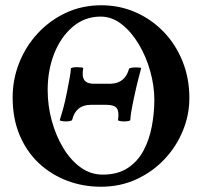

<svg xmlns="http://www.w3.org/2000/svg" viewBox="-20 -696 767 729"><path d="M363 13Q295 13 234.5 -10Q174 -33 127.5 -76.5Q81 -120 54.5 -183Q28 -246 28 -326Q28 -394 52.5 -456.5Q77 -519 122.5 -568.5Q168 -618 229.5 -647Q291 -676 365 -676Q434 -676 494.5 -649.5Q555 -623 601 -575.5Q647 -528 673 -463.5Q699 -399 699 -324Q699 -260 674.5 -200Q650 -140 605 -92Q560 -44 498.5 -15.5Q437 13 363 13ZM370 -33Q427 -33 465 -58Q503 -83 525 -124.5Q547 -166 556.5 -216.5Q566 -267 566 -317Q566 -370 550.5 -425.5Q535 -481 507 -528Q479 -575 442 -604Q405 -633 362 -633Q302 -633 256.5 -594.5Q211 -556 186 -493Q161 -430 161 -354Q161 -295 176.5 -238Q192 -181 220 -134.5Q248 -88 286 -60.5Q324 -33 370 -33ZM230 -235Q221 -235 214 -236.5Q207 -238 207 -240Q214 -262 220.5 -286Q227 -310 234 -345Q241 -381 245 -403Q249 -425 249 -435Q249 -438 256 -439.5Q263 -441 272 -441Q281 -441 288.5 -440Q296 -439 296 -437Q290 -405 301 -391Q312 -377 340 -378H399Q455 -379 470 -435Q471 -437 478 -438.5Q485 -440 494 -440Q503 -440 509.5 -439.5Q516 -439 516 -437Q512 -422 505.5 -397Q499 -372 490 -331Q475 -261 475 -242Q475 -238 468 -236.5Q461 -235 451 -235Q442 -235 435 -236.5Q428 -238 428 -240Q433 -272 423.5 -285Q414 -298 384 -298H325Q268 -298 254 -241Q253 -238 246 -236.5Q239 -235 230 -235Z"/></svg>

Font: Junicode
Style: Bold
Weight: 700
Designer: Peter S. Baker
Version: Version 2.100; ttfautohint (v1.8.4)